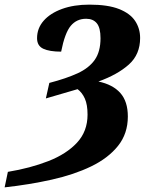

<svg xmlns="http://www.w3.org/2000/svg" viewBox="-107 -569 662 829"><path d="M-73 173Q24 157 102 126.5Q180 96 225.5 47Q271 -2 271 -74Q271 -117 259.5 -143Q248 -169 228 -184L91 -144L106 -211Q179 -230 228 -252.5Q277 -275 302 -310.5Q327 -346 327 -404Q327 -449 311 -468.5Q295 -488 265 -488Q224 -488 198.5 -457.5Q173 -427 157 -346Q107 -346 80 -358.5Q53 -371 53 -404Q53 -447 81.5 -479.5Q110 -512 161 -530.5Q212 -549 279 -549Q359 -549 407 -530Q455 -511 476.5 -478.5Q498 -446 498 -405Q498 -334 449.5 -290.5Q401 -247 318 -217Q380 -204 412.5 -167.5Q445 -131 445 -66Q445 8 402.5 61Q360 114 286.5 149.5Q213 185 117 206.5Q21 228 -87 240Z"/></svg>

Font: Noto Serif ExtraBold
Style: Italic
Weight: 800
Italic angle: -12°
Designer: Monotype Design Team
Foundry: Monotype Imaging Inc.
Version: Version 2.013